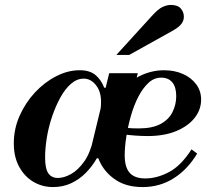

<svg xmlns="http://www.w3.org/2000/svg" viewBox="-20 -747 852 779"><path d="M559 12Q495 12 452 -15.5Q409 -43 387 -86.5Q365 -130 365 -178Q365 -230 389.5 -280.5Q414 -331 454.5 -372Q495 -413 544.5 -437.5Q594 -462 645 -462Q688 -462 722 -447Q756 -432 776 -405Q796 -378 796 -343Q796 -302 769.5 -268.5Q743 -235 694.5 -215Q646 -195 579 -195Q555 -195 528 -197Q501 -199 480 -202Q459 -205 453 -206L458 -236Q475 -230 494.5 -228Q514 -226 543 -226Q598 -226 631.5 -244Q665 -262 680 -292.5Q695 -323 695 -357Q695 -394 679 -413Q663 -432 634 -432Q605 -432 582 -410.5Q559 -389 541 -354Q523 -319 511 -276.5Q499 -234 492.5 -192.5Q486 -151 486 -117Q486 -68 506.5 -45.5Q527 -23 569 -23Q617 -23 666 -49Q715 -75 757 -141L780 -124Q741 -59 684.5 -23.5Q628 12 559 12ZM195 12Q152 12 116 -9Q80 -30 58 -70Q36 -110 36 -165Q36 -224 59.5 -277Q83 -330 121.5 -371.5Q160 -413 207.5 -437.5Q255 -462 303 -462Q344 -462 367 -443Q390 -424 403 -391H410L387 -300Q389 -310 389.5 -318.5Q390 -327 390 -334Q390 -376 369 -402Q348 -428 320 -428Q292 -428 268 -407Q244 -386 225 -351.5Q206 -317 191.5 -274.5Q177 -232 170 -188.5Q163 -145 163 -108Q163 -63 176 -44Q189 -25 215 -25Q240 -25 268.5 -41Q297 -57 321.5 -91.5Q346 -126 359 -183L375 -149L379 -105H373Q355 -73 328.5 -46Q302 -19 268.5 -3.5Q235 12 195 12ZM345 -128 423 -450H539L457 -122ZM452 -524 595 -681Q621 -710 639 -718.5Q657 -727 673 -727Q701 -727 713.5 -712.5Q726 -698 726 -679Q726 -663 715.5 -649.5Q705 -636 680 -622L504 -524Z"/></svg>

Font: Libre Bodoni Medium
Style: Italic
Weight: 500
Italic angle: -13°
Designer: Pablo Impallari, Rodrigo Fuenzalida
Foundry: Impallari Type
Version: Version 2.005;gftools[0.9.23]